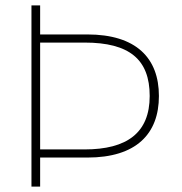

<svg xmlns="http://www.w3.org/2000/svg" viewBox="-20 -688 672 708"><path d="M566 -334C566 -474 482 -561 302 -561H128V-668H96V0H128V-107H302C482 -107 566 -194 566 -334ZM532 -334C532 -198 448 -137 292 -137H128V-531H292C457 -531 532 -469 532 -334Z"/></svg>

Font: Gantari Thin
Style: Regular
Weight: 250
Designer: Anugrah Pasau
Foundry: Lafontype
Version: Version 1.000